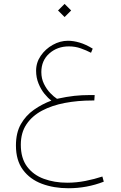

<svg xmlns="http://www.w3.org/2000/svg" viewBox="-20 -643 629 1000"><path d="M316.4 -622.6 350.6 -588.4 316.4 -554.2 282.2 -588.4ZM473.1 -147.9 471.2 -119.6H460Q385.3 -119.6 318.1 -106.9Q251 -94.2 199.2 -66.9Q147.5 -39.6 117.9 4.4Q88.4 48.3 88.4 110.8Q88.4 180.7 120.8 224.4Q153.3 268.1 208.3 288.3Q263.2 308.6 330.1 308.6Q377.9 308.6 425 299.3Q472.2 290 513.2 276.4L520.5 303.2Q432.6 337.4 336.4 337.4Q260.3 337.4 198.2 314.2Q136.2 291 99.6 241.7Q63 192.4 63 114.7Q63 48.3 88.9 3.2Q114.7 -42 157 -71.5Q199.2 -101.1 247.6 -119.1Q230.5 -131.3 211.9 -154.1Q193.4 -176.8 180.7 -207.8Q168 -238.8 168 -274.4Q168 -317.4 192.4 -352.8Q216.8 -388.2 254.9 -409.4Q293 -430.7 334 -430.7Q362.8 -430.7 395 -421.1Q427.2 -411.6 462.9 -389.6L454.1 -368.2Q429.7 -380.9 400.6 -391.1Q371.6 -401.4 338.9 -401.4Q278.3 -401.4 236.8 -364.5Q195.3 -327.6 195.3 -267.6Q195.3 -233.9 209 -206.1Q222.7 -178.2 241.7 -158.4Q260.7 -138.7 276.9 -128.4Q328.6 -139.6 367.2 -143.8Q405.8 -147.9 446.8 -147.9Z"/></svg>

Font: Vazirmatn FD NL Thin
Style: Regular
Weight: 100
Designer: Saber Rastikerdar
Foundry: Saber Rastikerdar
Version: Version 33.003